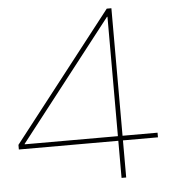

<svg xmlns="http://www.w3.org/2000/svg" viewBox="-52 -777 725 825"><g transform="rotate(-5 310.0 -365.0)"><path d="M439 0V-160H10V-180L439 -730H459V-180H610V-160H459V0ZM37 -180H439V-695H437L37 -182Z"/></g></svg>

Font: M PLUS 1 Thin
Style: Regular
Weight: 100
Designer: Coji Morishita
Foundry: UNDERFOREST DESIGN
Version: Version 1.001